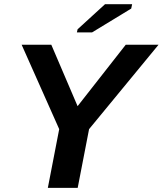

<svg xmlns="http://www.w3.org/2000/svg" viewBox="-20 -903 782 923"><path d="M408.2 -282.2 353.5 0H210L264.6 -282.2L84 -688H226.6L353 -392.6L584.5 -688H742.2ZM610.8 -861.8 422.4 -747.1H349.6L353 -762.2L484.9 -882.8H615.2Z"/></svg>

Font: Arimo
Style: Italic
Weight: 400
Italic angle: -12°
Designer: Steve Matteson
Foundry: Monotype Imaging Inc.
Version: Version 1.33